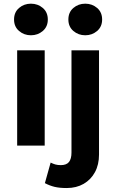

<svg xmlns="http://www.w3.org/2000/svg" viewBox="-20 -772 616 1018"><path d="M71 0V-505H217V0ZM144 -585Q107.5 -585 81 -607.8Q54.5 -630.5 54.5 -668.5Q54.5 -707 81 -729.8Q107.5 -752.5 144 -752.5Q180.5 -752.5 207 -729.8Q233.5 -707 233.5 -668.5Q233.5 -630.5 207 -607.8Q180.5 -585 144 -585ZM333.5 225Q296 225 269.8 218.8Q243.5 212.5 218 199L248.5 90Q261 96.5 273.5 100Q286 103.5 302.5 103.5Q332.5 103.5 345.8 86.8Q359 70 359 37V-505H505V47.5Q505 101 483.5 140.8Q462 180.5 423.5 202.8Q385 225 333.5 225ZM432 -585Q395.5 -585 369 -607.8Q342.5 -630.5 342.5 -668.5Q342.5 -707 369 -729.8Q395.5 -752.5 432 -752.5Q468.5 -752.5 495 -729.8Q521.5 -707 521.5 -668.5Q521.5 -630.5 495 -607.8Q468.5 -585 432 -585Z"/></svg>

Font: Geologica Cursive SemiBold
Style: Regular
Weight: 600
Designer: Sindre Bremnes, Frode Helland
Foundry: Monokrom Skriftforlag AS
Version: Version 1.010;gftools[0.9.28]